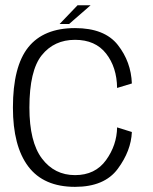

<svg xmlns="http://www.w3.org/2000/svg" viewBox="-20 -704 580 728"><path d="M264.5 4.5Q376 4.5 426.5 -63.8Q477 -132 480 -203.5L424 -221Q423 -153.5 382 -96.8Q341 -40 264.5 -40Q186.5 -40 139 -103Q91.5 -166 91.5 -296Q91.5 -436.5 138.5 -494.8Q185.5 -553 264.5 -553Q341.5 -553 382.2 -501Q423 -449 424 -370.5L480 -387.5Q477 -469.5 426.8 -533.5Q376.5 -597.5 264.5 -597.5Q145.5 -597.5 87.2 -524.8Q29 -452 29 -296Q29 -150 87.2 -72.8Q145.5 4.5 264.5 4.5ZM206 -613H242L323.5 -684H274Z"/></svg>

Font: Anybody Thin Light
Style: Regular
Weight: 300
Version: Version 1.113;gftools[0.9.25]